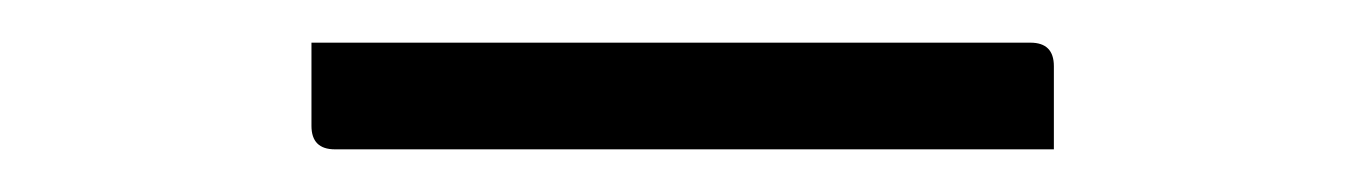

<svg xmlns="http://www.w3.org/2000/svg" viewBox="-20 -760 640 90"><path d="M126 -740H463Q474 -740 474 -729V-690H137Q126 -690 126 -701Z"/></svg>

Font: Recursive Mn Lnr St Lt
Style: Regular
Weight: 300
Monospace: yes
Version: Version 1.079;hotconv 1.0.112;makeotfexe 2.5.65598; ttfautoh